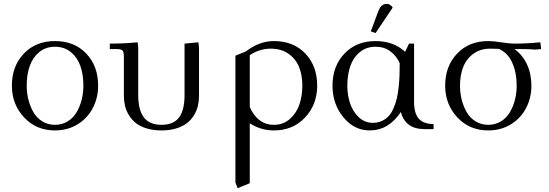

<svg xmlns="http://www.w3.org/2000/svg" viewBox="-20 -663 2817 986"><path d="M41 -223.1Q41 -323.2 102.3 -387.7Q163.6 -452.1 262.2 -452.1Q361.8 -452.1 422.9 -388.2Q483.9 -324.2 483.9 -223.1Q483.9 -160.2 456.5 -107.9Q429.2 -55.7 378.2 -24.4Q327.1 6.8 262.2 6.8Q166 6.8 103.5 -60.3Q41 -127.4 41 -223.1ZM117.2 -223.1Q117.2 -185.1 126.2 -149.9Q135.3 -114.7 152.3 -85.7Q169.4 -56.6 198 -39.3Q226.6 -22 262.2 -22Q298.3 -22 326.9 -39.3Q355.5 -56.6 372.8 -85.7Q390.1 -114.7 399.2 -149.9Q408.2 -185.1 408.2 -223.1Q408.2 -278.8 393.1 -323Q377.9 -367.2 344.2 -395Q310.5 -422.9 262.2 -422.9Q214.4 -422.9 180.9 -395Q147.5 -367.2 132.3 -323Q117.2 -278.8 117.2 -223.1Z M543.9 -411.1V-439Q616.7 -439 687 -445.8L689.9 -418V-174.8Q689.9 -97.2 719.2 -59.6Q748.5 -22 809.1 -22Q870.6 -22 899.2 -59.3Q927.7 -96.7 927.7 -174.8V-439L999 -445.8L1002 -418V-169.9Q1002 -143.6 996.3 -119.4Q990.7 -95.2 976.6 -71.8Q962.4 -48.3 940.9 -31.2Q919.4 -14.2 885.7 -3.7Q852.1 6.8 809.1 6.8Q766.6 6.8 732.7 -3.7Q698.7 -14.2 677.5 -31.2Q656.2 -48.3 642.1 -71.5Q627.9 -94.7 622.1 -119.1Q616.2 -143.6 616.2 -169.9V-371.1Q616.2 -396 609.1 -403.6Q602.1 -411.1 577.1 -411.1Z M1189 274.9V-377L1242.7 -398.9Q1311.5 -452.1 1386.7 -452.1Q1486.8 -452.1 1547.9 -388.2Q1608.9 -324.2 1608.9 -223.1Q1608.9 -126 1546.6 -59.6Q1484.4 6.8 1386.7 6.8Q1319.8 6.8 1262.7 -29.8V277.8L1200.7 303.2ZM1262.7 -113.8Q1280.3 -71.8 1311.5 -46.9Q1342.8 -22 1386.7 -22Q1434.6 -22 1468.5 -52Q1502.4 -82 1517.6 -126.5Q1532.7 -170.9 1532.7 -223.1Q1532.7 -276.9 1515.6 -319.1Q1498.5 -361.3 1461.2 -387.2Q1423.8 -413.1 1370.6 -413.1Q1313 -413.1 1262.7 -379.9Z M1687.5 -223.1Q1687.5 -323.2 1748.8 -387.7Q1810.1 -452.1 1908.7 -452.1Q2001 -452.1 2060.5 -397L2080.6 -439H2106.4V-141.1Q2106.4 -80.1 2131.1 -53Q2155.8 -25.9 2206.5 -25.9V0H2159.7Q2061.5 0 2038.6 -87.9Q1975.6 6.8 1878.4 6.8Q1798.8 6.8 1743.2 -61Q1687.5 -128.9 1687.5 -223.1ZM1763.7 -223.1Q1763.7 -174.8 1777.8 -132.3Q1792 -89.8 1822.5 -61Q1853 -32.2 1894.5 -32.2Q1920.9 -32.2 1941.9 -42.2Q1962.9 -52.2 1977.1 -68.1Q1991.2 -84 2001.7 -108.9Q2012.2 -133.8 2018.1 -158.7Q2023.9 -183.6 2027.3 -216.6Q2030.8 -249.5 2031.7 -277.1Q2032.7 -304.7 2032.7 -338.9Q2016.6 -375 1985.4 -398.9Q1954.1 -422.9 1908.7 -422.9Q1860.8 -422.9 1827.4 -395Q1793.9 -367.2 1778.8 -323Q1763.7 -278.8 1763.7 -223.1ZM1884.3 -502 1918.5 -594.2Q1928.2 -621.6 1938.7 -632.3Q1949.2 -643.1 1966.3 -643.1Q1984.4 -643.1 1996.6 -624L1908.7 -493.2Z M2266.1 -223.1Q2266.1 -323.2 2327.4 -387.7Q2388.7 -452.1 2487.3 -452.1Q2514.2 -452.1 2554.7 -445.6Q2595.2 -439 2622.1 -439Q2685.1 -439 2754.9 -445.8L2758.3 -418V-411.1L2730 -408.2Q2700.2 -411.1 2653.3 -411.1H2622.1Q2663.6 -380.9 2686.3 -332.3Q2709 -283.7 2709 -223.1Q2709 -160.2 2681.6 -107.9Q2654.3 -55.7 2603.3 -24.4Q2552.2 6.8 2487.3 6.8Q2391.1 6.8 2328.6 -60.3Q2266.1 -127.4 2266.1 -223.1ZM2342.3 -223.1Q2342.3 -185.1 2351.3 -149.9Q2360.4 -114.7 2377.4 -85.7Q2394.5 -56.6 2423.1 -39.3Q2451.7 -22 2487.3 -22Q2523.4 -22 2552 -39.3Q2580.6 -56.6 2597.9 -85.7Q2615.2 -114.7 2624.3 -149.9Q2633.3 -185.1 2633.3 -223.1Q2633.3 -291 2609.9 -342.3Q2586.4 -393.6 2541 -412.1Q2524.9 -413.1 2497.1 -413.1Q2446.3 -413.1 2410.4 -386.5Q2374.5 -359.9 2358.4 -317.9Q2342.3 -275.9 2342.3 -223.1Z"/></svg>

Font: Dihjauti
Style: Regular
Weight: 400
Designer: T. Christopher White
Version: Version 3.0.0